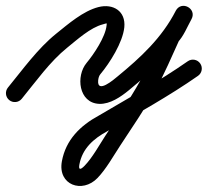

<svg xmlns="http://www.w3.org/2000/svg" viewBox="-40 -308 700 647"><path d="M-9 29.2C3.8 39.7 22.7 37.8 33.2 25C81.1 -33.4 128 -100.3 186.8 -147.6C219.8 -174.2 264.6 -215.2 306.5 -225.9C321.3 -229.7 320.2 -232.2 319.1 -222C315.4 -184 276.1 -125 252 -96.3C214.9 -52 224.6 39.3 294.5 42C331.1 43.3 367.2 18.3 394.1 -3.8C479 -73.6 555 -145.5 605.7 -244.3C614.7 -261.8 606.2 -277.5 593.1 -284.5C580 -291.5 562.3 -289.7 552.7 -272.5C541.9 -253 526.6 -218 515.8 -207.2C515.6 -207 514.1 -205 512.7 -202.9C511.3 -200.9 509.9 -198.8 509.7 -198.5C484.6 -143.8 461.3 -87.1 431.9 -34.7C396.2 28.6 354.2 89.8 314.3 150.5C293.5 182.3 271.7 222.8 245.4 250.2C229.9 266.3 224.3 263.7 227.5 246.4C237.4 192.6 275 159.4 321.3 134.4C321.3 134.4 321.5 134.2 321.8 134.1C322 134 322.3 133.8 322.3 133.8C424.4 73.5 530.1 15.6 627.2 -52.4C640.8 -61.9 644.1 -80.6 634.6 -94.2C625.1 -107.8 606.4 -111.1 592.8 -101.6C592.8 -101.6 592.8 -101.6 592.8 -101.6C496.9 -34.4 392.5 22.6 291.7 82.2C291.7 82.2 292 82 292.2 81.9C292.5 81.8 292.7 81.6 292.7 81.6C230.2 115.5 181.7 163.4 168.5 235.6C153.8 315.7 237.6 345 288.6 291.8C317.8 261.4 341.4 218.6 364.5 183.5C405.1 121.6 447.9 59.2 484.1 -5.3C514.4 -59.1 538.4 -117.3 564.3 -173.5C564.4 -173.8 562.8 -171.5 561.2 -169.2C559.6 -166.9 558 -164.6 558.2 -164.8C578 -184.6 591.5 -218.5 605.3 -243.5C614.8 -260.7 606 -276.5 592.7 -283.6C579.3 -290.8 561.3 -289.2 552.3 -271.7C505.5 -180.4 434.3 -114.6 355.9 -50.2C343.3 -39.7 286.5 9.2 290.8 -37.2C291.5 -44 293.5 -52.4 298 -57.7C330.3 -96.3 373.7 -165 378.9 -216C384.3 -270.7 341.1 -296.8 291.5 -284.1C239.9 -270.8 190 -227.2 149.2 -194.4C87 -144.3 37.4 -74.7 -13.2 -13C-23.7 -0.2 -21.8 18.7 -9 29.2Z"/></svg>

Font: FRB American Cursive
Style: Bold Italic
Weight: 700
Italic angle: -25°
Version: Version 2.0;Modular Font Editor K font №1